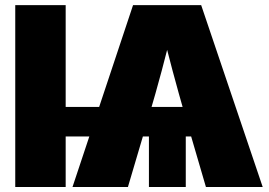

<svg xmlns="http://www.w3.org/2000/svg" viewBox="-20 -748 1076 768"><path d="M242.7 -727.5V0H41V-727.5ZM723.1 -261.2V0H575.7V-261.2ZM270 0 512.2 -727.5H784.7L1030.8 0H803.7L721.2 -282.2Q694.8 -374 670.2 -465.6Q645.5 -557.1 622.6 -654.3H674.8Q651.4 -557.1 627 -465.6Q602.5 -374 575.2 -282.2L491.7 0ZM194.3 -202.1V-320.3H850.6V-202.1Z"/></svg>

Font: Inter 28pt Black
Style: Regular
Weight: 900
Designer: Rasmus Andersson
Foundry: rsms
Version: Version 4.001;git-66647c0bb